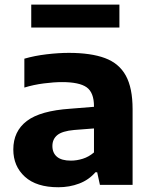

<svg xmlns="http://www.w3.org/2000/svg" viewBox="-20 -778 638 808"><path d="M225.5 10Q133.5 10 84.8 -34.2Q36 -78.5 36 -149Q36 -225.5 92.8 -268.8Q149.5 -312 276 -320.5L375.5 -328.5V-330.5Q375.5 -388.5 344.8 -410.5Q314 -432.5 241 -432.5Q207.5 -432.5 164.5 -427Q121.5 -421.5 82.5 -409.5V-531Q125.5 -543.5 176 -549.5Q226.5 -555.5 269.5 -555.5Q362.5 -555.5 421.8 -533.5Q481 -511.5 509.5 -459.8Q538 -408 538 -318.5V0H400.5L389 -53H381.5Q354 -21 313.2 -5.5Q272.5 10 225.5 10ZM200.5 -163.5Q200.5 -134.5 219.8 -118.2Q239 -102 278.5 -102Q303 -102 328.5 -110Q354 -118 375.5 -136.5V-237.5L292 -231Q242 -226.5 221.2 -209.5Q200.5 -192.5 200.5 -163.5ZM111.5 -662V-758.5H482.5V-662Z"/></svg>

Font: Encode Sans SemiExpanded SemiExpanded
Style: Bold
Weight: 700
Width: 6
Designer: Multiple Designers
Foundry: Impallari Type
Version: Version 3.000; ttfautohint (v1.8.3) -l 8 -r 50 -G 200 -x 14 